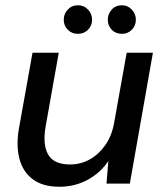

<svg xmlns="http://www.w3.org/2000/svg" viewBox="-20 -700 627 732"><path d="M207 12Q143 12 105 -16.5Q67 -45 54 -95Q41 -145 52 -209L104 -499H204L154 -218Q142 -149 163.5 -111Q185 -73 247 -73Q287 -73 321 -91.5Q355 -110 380.5 -145.5Q406 -181 415 -231L463 -499H563L475 0H386L393 -86Q363 -41 314 -14.5Q265 12 207 12ZM277 -571Q254 -571 238.5 -586.5Q223 -602 223 -625Q223 -647 238.5 -663.5Q254 -680 277 -680Q300 -680 315.5 -663.5Q331 -647 331 -625Q331 -602 315.5 -586.5Q300 -571 277 -571ZM445 -571Q421 -571 406 -586.5Q391 -602 391 -625Q391 -647 406 -663.5Q421 -680 445 -680Q467 -680 482.5 -663.5Q498 -647 498 -625Q498 -602 482.5 -586.5Q467 -571 445 -571Z"/></svg>

Font: DM Sans 20pt Medium
Style: Italic
Weight: 500
Italic angle: -10°
Version: Version 4.004;gftools[0.9.30]